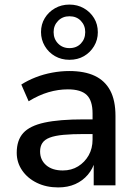

<svg xmlns="http://www.w3.org/2000/svg" viewBox="-20 -809 595 838"><path d="M234 9Q182 9 141 -11Q100 -31 76.5 -65.5Q53 -100 53 -142Q53 -197 81.5 -228.5Q110 -260 174.5 -274Q239 -288 346 -288H399V-224H348Q294 -224 257 -220.5Q220 -217 197.5 -208.5Q175 -200 165 -185Q155 -170 155 -148Q155 -111 181.5 -88Q208 -65 254 -65Q292 -65 321 -83Q350 -101 367 -131Q384 -161 384 -200V-314Q384 -370 358.5 -394.5Q333 -419 276 -419Q234 -419 191.5 -406.5Q149 -394 105 -367L73 -440Q101 -458 135.5 -471.5Q170 -485 208 -492Q246 -499 282 -499Q349 -499 393.5 -478Q438 -457 461 -414Q484 -371 484 -303V0H389V-108H395Q386 -73 363.5 -46.5Q341 -20 308.5 -5.5Q276 9 234 9ZM283 -548Q248 -548 220 -564Q192 -580 175.5 -608Q159 -636 159 -669Q159 -703 175.5 -730Q192 -757 220 -773Q248 -789 283 -789Q318 -789 346 -773Q374 -757 390.5 -730Q407 -703 407 -668Q407 -635 390.5 -607.5Q374 -580 346.5 -564Q319 -548 283 -548ZM283 -599Q314 -599 333 -619Q352 -639 352 -669Q352 -698 333 -718Q314 -738 283 -738Q253 -738 233.5 -718Q214 -698 214 -669Q214 -639 233.5 -619Q253 -599 283 -599Z"/></svg>

Font: Nunito Sans 11pt SemiBold
Style: Regular
Weight: 600
Version: Version 3.101;gftools[0.9.27]